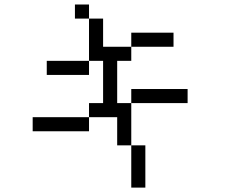

<svg xmlns="http://www.w3.org/2000/svg" viewBox="-20 -770 1040 852"><path d="M375 -687.5H312.5V-750H375ZM125 -250H375V-187.5H125ZM187.5 -500H375V-437.5H187.5ZM375 -312.5H437.5V-500H375V-687.5H437.5V-562.5H562.5V-500H500V-312.5H562.5V-125H500V-250H375ZM562.5 -125H625V62.5H562.5ZM562.5 -375H812.5V-312.5H562.5ZM562.5 -625H750V-562.5H562.5Z"/></svg>

Font: 寒蝉点阵体 16px
Style: Regular
Weight: 400
Designer: Designed by Warren2060
Foundry: ChillType
Version: Version 1.000